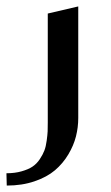

<svg xmlns="http://www.w3.org/2000/svg" viewBox="-58 -390 344 594"><path d="M89.8 -348.1 184.1 -370.1V-24.9Q184.1 3.9 177 32Q169.9 60.1 153.3 87.9Q136.7 115.7 112.1 136.7Q87.4 157.7 48.8 170.9Q10.3 184.1 -37.1 184.1L-38.1 146Q-12.2 146 8.5 140.1Q29.3 134.3 42.5 125.5Q55.7 116.7 65.2 102.3Q74.7 87.9 79.3 75.7Q84 63.5 86.4 45.4Q88.9 27.3 89.4 16.4Q89.8 5.4 89.8 -11.2Z"/></svg>

Font: Wesal
Style: Regular
Weight: 300
Designer: Ahmed zaza
Foundry: Ahmed zaza
Version: Version 2.01